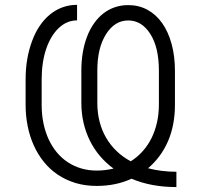

<svg xmlns="http://www.w3.org/2000/svg" viewBox="-20 -759 835 794"><path d="M85.9 -429Q85.9 -475.5 92.7 -514.6Q99.4 -553.6 112.6 -589.1Q125.4 -624.3 144.2 -652Q163 -679.7 186.6 -699Q210.2 -718.4 238.5 -728.7Q266.7 -739 298.7 -739V-674.7Q256.7 -674.7 223.4 -643.5Q206.7 -627.8 193.5 -606Q180.4 -584.2 171.2 -557.2Q161.9 -530.2 157.1 -498.4Q152.3 -466.6 152.3 -430.8V-325.3Q152.3 -246.8 180.8 -183.6Q195 -153.1 215 -128.9Q235.1 -104.8 260.5 -88.1Q285.9 -71.4 315.9 -62.5Q345.9 -53.6 380 -53.6Q398.1 -53.6 415.1 -55.8Q432.2 -57.9 449.6 -61.8Q418 -84.9 393.3 -114Q368.6 -143.1 351.6 -177.6Q334.5 -212 325.5 -251.4Q316.4 -290.8 316.4 -334.5V-466.3Q316.4 -545.8 340.2 -608Q351.9 -638.5 369 -662.6Q386 -686.8 407.5 -703.5Q429 -720.2 454.9 -729Q480.8 -737.9 510.3 -737.9Q554.3 -737.9 590 -718.4Q625.7 -698.9 650.9 -663Q676.1 -627.1 689.8 -576.7Q703.5 -526.3 703.5 -464.8V-326.7Q703.5 -241.8 675.1 -175.8Q646.7 -109.7 592.3 -63.2Q648.4 -48.7 709.5 -48.7V14.6Q604.8 14.6 524.1 -19.9Q459.2 9.9 380 9.9Q332.4 9.9 292.1 -2.3Q251.8 -14.6 219.1 -36.6Q186.4 -58.6 161.6 -89.3Q136.7 -120 119.9 -157.3Q103 -194.6 94.5 -237.2Q85.9 -279.8 85.9 -325.3ZM382.5 -467.7V-333.5Q382.5 -292.6 391.7 -256.4Q400.9 -220.2 418.7 -189.6Q436.4 -159.1 462 -134.4Q487.6 -109.7 520.6 -92Q547.9 -109 569.6 -133.2Q591.3 -157.3 606.2 -187.1Q621.1 -217 629.1 -252.1Q637.1 -287.3 637.1 -326.7V-467Q637.1 -562.9 601.6 -618.6Q566.1 -674.4 510.3 -674.4Q454.5 -674.4 418.7 -617.9Q382.5 -561.1 382.5 -467.7Z"/></svg>

Font: Inter P Light
Style: Regular
Weight: 300
Designer: Rasmus Andersson
Foundry: rsms
Version: Version 3.018;git-588b23468